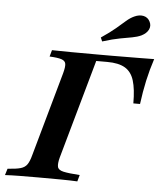

<svg xmlns="http://www.w3.org/2000/svg" viewBox="-75 -806 722 853"><g transform="rotate(5 286.5 -379.5)"><path d="M-21 0 -12.1 -29Q26.6 -31.5 46 -37.1Q65.3 -42.7 75 -56.9Q84.7 -71 91.9 -98.4L196.8 -472.6Q204.8 -501.6 202.8 -515.3Q200.8 -529 183.9 -534.7Q166.9 -540.3 130.6 -541.9L138.7 -571Q171 -570.2 222.6 -569.8Q274.2 -569.4 344.4 -569.4Q376.6 -569.4 406.9 -569.4Q437.1 -569.4 466.9 -569.8Q496.8 -570.2 528.2 -570.2Q559.7 -570.2 594.4 -571Q578.2 -521.8 567.3 -472.2Q556.5 -422.6 549.2 -366.9H519.4Q519.4 -430.6 507.7 -468.5Q496 -506.5 467.3 -523.4Q438.7 -540.3 387.9 -540.3H338.7L214.5 -98.4Q207.3 -71 210.5 -56.9Q213.7 -42.7 236.7 -37.5Q259.7 -32.3 309.7 -29L301.6 0Q272.6 -1.6 228.6 -2Q184.7 -2.4 127.4 -2.4Q81.5 -2.4 44 -2Q6.5 -1.6 -21 0ZM357.3 -629 350 -646Q389.5 -672.6 413.7 -693.1Q437.9 -713.7 454.8 -728.6Q471.8 -743.5 489.5 -751.6Q512.1 -762.1 531.5 -757.7Q550.8 -753.2 559.7 -734.7Q568.5 -716.9 560.1 -699.6Q551.6 -682.3 529 -671Q511.3 -662.9 489.1 -658.9Q466.9 -654.8 435.5 -649.2Q404 -643.5 357.3 -629Z"/></g></svg>

Font: Playfair 5pt SemiExpanded Light
Style: Bold Italic
Weight: 700
Italic angle: -15.6°
Version: Version 2.001;gftools[0.9.30]